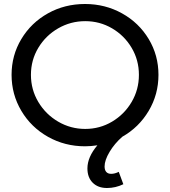

<svg xmlns="http://www.w3.org/2000/svg" viewBox="-20 -726 852 962"><path d="M504 108Q504 126 512.5 135.5Q521 145 537 145Q555 145 575 135L598 197Q559 216 516 216Q471 216 444.5 189.5Q418 163 418 118Q418 61 468 2Q435 7 406 7Q305 7 220.5 -40.5Q136 -88 87 -170.5Q38 -253 38 -351Q38 -449 87 -530.5Q136 -612 220 -659Q304 -706 406 -706Q507 -706 591.5 -659Q676 -612 725 -530.5Q774 -449 774 -351Q774 -253 725 -170.5Q676 -88 593 -41Q554 -7 529 35Q504 77 504 108ZM407 -80Q480 -80 541.5 -116.5Q603 -153 639.5 -215Q676 -277 676 -351Q676 -425 639.5 -486.5Q603 -548 541.5 -584Q480 -620 407 -620Q334 -620 271.5 -584Q209 -548 172 -486.5Q135 -425 135 -351Q135 -277 172 -215Q209 -153 271.5 -116.5Q334 -80 407 -80Z"/></svg>

Font: Montserrat
Style: Regular
Weight: 400
Designer: Julieta Ulanovsky
Foundry: Julieta Ulanovsky
Version: Version 6.001